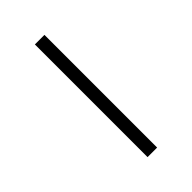

<svg xmlns="http://www.w3.org/2000/svg" viewBox="-282 -922 1164 1164"><g transform="rotate(-45 300.0 -340.0)"><path d="M259 143V-823H341V143Z"/></g></svg>

Font: Iosevka Plex Etoile
Style: Regular
Weight: 400
Designer: Belleve Invis
Foundry: Belleve Invis
Version: Version 25.1.1; ttfautohint (v1.8.4)